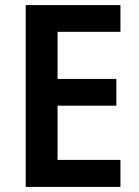

<svg xmlns="http://www.w3.org/2000/svg" viewBox="-20 -734 544 754"><path d="M453 0H81V-714H453V-609H206V-424H437V-319H206V-106H453Z"/></svg>

Font: Noto Sans Lao UI SemCond SemBd
Style: Regular
Weight: 600
Width: 4
Designer: Monotype Design Team
Foundry: Monotype Imaging Inc.
Version: Version 2.000; ttfautohint (v1.8.4.7-5d5b)